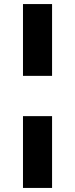

<svg xmlns="http://www.w3.org/2000/svg" viewBox="-20 -763 370 944"><path d="M93 -390V-743H236V-390ZM93 161V-192H236V161Z"/></svg>

Font: Saira Expanded
Style: Bold
Weight: 700
Width: 7
Designer: Hector Gatti with collaboration of the Omnibus-Type team
Foundry: Omnibus-Type
Version: Version 1.100; ttfautohint (v1.8.3)